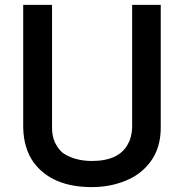

<svg xmlns="http://www.w3.org/2000/svg" viewBox="-20 -744 762 786"><path d="M521 -724H638V-221Q638 -155 611 -105.5Q584 -56 532 -23Q497 -2 452 10Q407 22 356 22Q192 22 117 -80Q77 -137 75 -221V-724H193V-221Q193 -187 205 -161Q217 -135 237 -118Q260 -102 290.5 -93.5Q321 -85 356 -85Q466 -85 503 -153Q519 -180 521 -221Z"/></svg>

Font: Ekushey Amar Bangla
Style: Bold
Weight: 700
Designer: Al Mamun Sumon
Foundry: Al Mamun Sumon
Version: Version 1.0